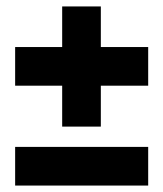

<svg xmlns="http://www.w3.org/2000/svg" viewBox="-20 -649 507 596"><path d="M173 -383H27V-503H173V-629H293V-503H440V-383H293V-256H173ZM440 -193V-73H27V-193Z"/></svg>

Font: Ranchers
Style: Regular
Weight: 400
Designer: Pablo Impallari, Brenda Gallo
Foundry: Pablo Impallari, Brenda Gallo
Version: Version 1.000; ttfautohint (v0.8) -G 200 -r 50